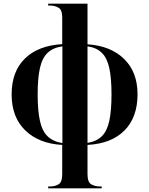

<svg xmlns="http://www.w3.org/2000/svg" viewBox="-20 -780 809 1040"><path d="M241 240V230H252Q277 230 297 218.5Q317 207 317 163V5Q191 -2 117 -73.5Q43 -145 43 -269Q43 -392 114.5 -462.5Q186 -533 317 -541V-686Q317 -727 296.5 -738.5Q276 -750 252 -750H241V-760H454V-540Q579 -532 652 -461Q725 -390 725 -269Q725 -145 654.5 -73.5Q584 -2 454 5V163Q454 207 474.5 218.5Q495 230 520 230H531V240ZM318 -529Q268 -522 238.5 -494.5Q209 -467 196.5 -412.5Q184 -358 184 -269Q184 -180 196.5 -124.5Q209 -69 238.5 -41Q268 -13 318 -5ZM454 -6Q503 -14 531.5 -42Q560 -70 572 -125Q584 -180 584 -269Q584 -357 572 -411.5Q560 -466 531.5 -494Q503 -522 454 -529Z"/></svg>

Font: Noto Serif Display SemiCondensed
Style: Bold
Weight: 700
Width: 4
Designer: Monotype Design Team
Foundry: Monotype Imaging Inc.
Version: Version 2.009